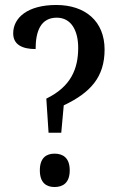

<svg xmlns="http://www.w3.org/2000/svg" viewBox="-20 -744 485 771"><path d="M166 -348 175 -211H226L236 -321C344 -372 400 -435 400 -545C400 -659 322 -724 206 -724C91 -724 33 -673 33 -610C33 -565 69 -547 123 -547C123 -621 145 -673 208 -673C266 -673 294 -621 294 -552C294 -468 265 -396 166 -348ZM199 7C232 7 260 -9 260 -60C260 -111 232 -127 199 -127C167 -127 140 -111 140 -60C140 -9 167 7 199 7Z"/></svg>

Font: Noto Serif Thai Condensed Medium
Style: Regular
Weight: 500
Width: 3
Designer: Monotype Design Team
Foundry: Monotype Imaging Inc.
Version: Version 2.002